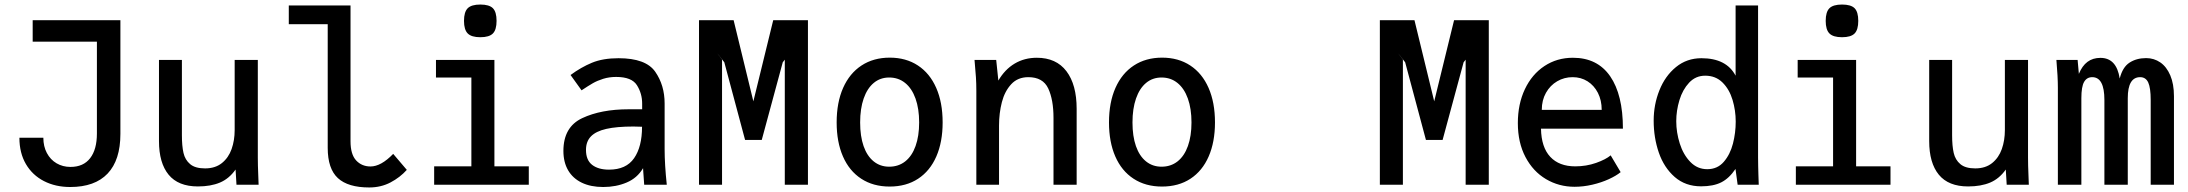

<svg xmlns="http://www.w3.org/2000/svg" viewBox="-20 -814 9640 846"><path d="M65.5 -207H171Q171 -169 186.5 -139.8Q202 -110.5 229.2 -94.5Q256.5 -78.5 290.5 -78.5Q347.5 -78.5 377.2 -117Q407 -155.5 407 -225.5V-630.5H124V-725H510.5V-224Q510.5 -108.5 454.2 -49.2Q398 10 289.5 10Q224.5 10 173.8 -16Q123 -42 94.2 -91Q65.5 -140 65.5 -207Z M680.5 -192.5V-550H781.5V-218Q781.5 -171 788.5 -140.2Q795.5 -109.5 817.8 -90.8Q840 -72 883.5 -72Q928.5 -72 957.8 -95.5Q987 -119 1000.5 -157.2Q1014 -195.5 1014 -241V-550H1116V-119Q1116 -87 1118 -41L1119.5 0H1022L1018 -67Q989.5 -26.5 949 -9.5Q908.5 7.5 852 7.5Q765.5 7.5 723 -44.2Q680.5 -96 680.5 -192.5Z M1424 -162.5V-707.5H1252.5V-790H1524.5V-191.5Q1524.5 -134 1549.2 -107.2Q1574 -80.5 1612.5 -80.5Q1659 -80.5 1712.5 -136L1772.5 -65.5Q1743 -32.5 1700.8 -10.2Q1658.5 12 1607 12Q1513.5 12 1468.8 -29.2Q1424 -70.5 1424 -162.5Z M1901 -550H2158.5V-81H2310V0H1893V-81H2057V-472.5H1901ZM2024.5 -722Q2024.5 -761.5 2041 -777.8Q2057.5 -794 2096.5 -794Q2135.5 -794 2151.8 -777.8Q2168 -761.5 2168 -722Q2168 -683 2151.8 -666.5Q2135.5 -650 2096.5 -650Q2057.5 -650 2041 -666.5Q2024.5 -683 2024.5 -722Z M2462.5 -149Q2462.5 -254.5 2545.5 -293.5Q2628.5 -332.5 2750 -332.5H2809.5V-357.5Q2809.5 -402 2786.5 -438.5Q2763.5 -475 2695 -475Q2664.5 -475 2638 -466.8Q2611.5 -458.5 2592 -447.2Q2572.5 -436 2542.5 -416L2494 -483.5Q2540 -517.5 2588.2 -537.5Q2636.5 -557.5 2705.5 -557.5Q2825.5 -557.5 2867 -498Q2908.5 -438.5 2908.5 -358V-156.5Q2908.5 -89.5 2918 0H2818.5Q2816.5 -21.5 2814.5 -56.5L2813.5 -73Q2788 -29.5 2741.2 -9.8Q2694.5 10 2638 10Q2583 10 2543.5 -9Q2504 -28 2483.2 -63.8Q2462.5 -99.5 2462.5 -149ZM2809 -255.5 2771 -256.5Q2697 -256.5 2651.2 -246Q2605.5 -235.5 2583.8 -213Q2562 -190.5 2562 -153.5Q2562 -108.5 2589.2 -87.5Q2616.5 -66.5 2663.5 -66.5Q2739 -66.5 2774 -117Q2809 -167.5 2809 -255.5Z M3060 -725H3212.5L3299.5 -367.5L3387 -725H3540V0H3438V-551L3429 -539.5L3336.5 -197.5H3263L3171.5 -539.5L3140 -580L3161.5 -551.5V0H3060Z M3666.5 -274.5Q3666.5 -362.5 3695 -426.8Q3723.5 -491 3776.2 -525.5Q3829 -560 3900.5 -560Q3972 -560 4024.5 -525.5Q4077 -491 4105.2 -426.8Q4133.5 -362.5 4133.5 -274.5Q4133.5 -188.5 4105.8 -124.8Q4078 -61 4025.5 -26.5Q3973 8 3900 8Q3827.5 8 3774.8 -26.5Q3722 -61 3694.2 -124.8Q3666.5 -188.5 3666.5 -274.5ZM4030 -274.5Q4030 -335 4014 -379.8Q3998 -424.5 3968.2 -448.5Q3938.5 -472.5 3898 -472.5Q3858.5 -472.5 3829.8 -448.5Q3801 -424.5 3785.5 -379.8Q3770 -335 3770 -274.5Q3770 -214 3785.2 -170.2Q3800.5 -126.5 3829.5 -103Q3858.5 -79.5 3898 -79.5Q3939 -79.5 3968.8 -103Q3998.5 -126.5 4014.2 -170.5Q4030 -214.5 4030 -274.5Z M4274 -550H4369.5L4379 -459Q4407.5 -508 4450.8 -533.8Q4494 -559.5 4548.5 -559.5Q4634 -559.5 4679 -500.2Q4724 -441 4724 -334.5V0H4622V-294.5Q4622 -374.5 4598.8 -424.2Q4575.5 -474 4511 -474Q4464.5 -474 4435.8 -443Q4407 -412 4394.5 -363.8Q4382 -315.5 4382 -260.5V0H4282V-413.5Q4282 -447 4280.2 -473.5Q4278.5 -500 4274 -550Z M4866.5 -274.5Q4866.5 -362.5 4895 -426.8Q4923.5 -491 4976.2 -525.5Q5029 -560 5100.5 -560Q5172 -560 5224.5 -525.5Q5277 -491 5305.2 -426.8Q5333.5 -362.5 5333.5 -274.5Q5333.5 -188.5 5305.8 -124.8Q5278 -61 5225.5 -26.5Q5173 8 5100 8Q5027.5 8 4974.8 -26.5Q4922 -61 4894.2 -124.8Q4866.5 -188.5 4866.5 -274.5ZM5230 -274.5Q5230 -335 5214 -379.8Q5198 -424.5 5168.2 -448.5Q5138.5 -472.5 5098 -472.5Q5058.5 -472.5 5029.8 -448.5Q5001 -424.5 4985.5 -379.8Q4970 -335 4970 -274.5Q4970 -214 4985.2 -170.2Q5000.5 -126.5 5029.5 -103Q5058.5 -79.5 5098 -79.5Q5139 -79.5 5168.8 -103Q5198.5 -126.5 5214.2 -170.5Q5230 -214.5 5230 -274.5Z M6060 -725H6212.5L6299.5 -367.5L6387 -725H6540V0H6438V-551L6429 -539.5L6336.5 -197.5H6263L6171.5 -539.5L6140 -580L6161.5 -551.5V0H6060Z M6668 -271.5Q6668 -355.5 6699 -421Q6730 -486.5 6785.2 -523Q6840.5 -559.5 6910.5 -559.5Q7018.5 -559.5 7074.8 -478Q7131 -396.5 7131 -247H6770Q6771.5 -165 6810.8 -123Q6850 -81 6921 -81Q6969.5 -81 7012.8 -96.2Q7056 -111.5 7077 -129.5L7121 -55.5Q7101.5 -39.5 7068.8 -24.5Q7036 -9.5 6996.2 -0.2Q6956.5 9 6918 9Q6849 9 6792 -24.8Q6735 -58.5 6701.5 -122.2Q6668 -186 6668 -271.5ZM6909.5 -474Q6872.5 -474 6841.5 -456Q6810.5 -438 6792 -405.2Q6773.5 -372.5 6773.5 -330H7037.5Q7037.5 -372 7020.8 -404.8Q7004 -437.5 6975 -455.8Q6946 -474 6909.5 -474Z M7266.5 -282.5Q7266.5 -353 7291.8 -416.2Q7317 -479.5 7364.8 -518.5Q7412.5 -557.5 7477 -557.5Q7587 -557.5 7627.5 -480.5V-790H7726.5V-120Q7726.5 -100.5 7727 -81.5Q7727.5 -62.5 7728 -43.5L7729.5 0H7636.5L7627 -69.5Q7599 -28 7564.2 -10.5Q7529.5 7 7475.5 7Q7406.5 7 7359.2 -34.2Q7312 -75.5 7289.2 -141.5Q7266.5 -207.5 7266.5 -282.5ZM7628 -278Q7628 -327.5 7614 -374Q7600 -420.5 7569.8 -450.5Q7539.5 -480.5 7493.5 -480.5Q7451.5 -480.5 7422.8 -449.8Q7394 -419 7380 -372.8Q7366 -326.5 7366 -280Q7366 -230.5 7381.5 -181.5Q7397 -132.5 7428 -100.5Q7459 -68.5 7502.5 -68.5Q7547.5 -68.5 7575.5 -101Q7603.5 -133.5 7615.8 -181.2Q7628 -229 7628 -278Z M7901 -550H8158.5V-81H8310V0H7893V-81H8057V-472.5H7901ZM8024.5 -722Q8024.5 -761.5 8041 -777.8Q8057.5 -794 8096.5 -794Q8135.5 -794 8151.8 -777.8Q8168 -761.5 8168 -722Q8168 -683 8151.8 -666.5Q8135.5 -650 8096.5 -650Q8057.5 -650 8041 -666.5Q8024.5 -683 8024.5 -722Z M8480.5 -192.5V-550H8581.5V-218Q8581.5 -171 8588.5 -140.2Q8595.5 -109.5 8617.8 -90.8Q8640 -72 8683.5 -72Q8728.5 -72 8757.8 -95.5Q8787 -119 8800.5 -157.2Q8814 -195.5 8814 -241V-550H8916V-119Q8916 -87 8918 -41L8919.5 0H8822L8818 -67Q8789.5 -26.5 8749 -9.5Q8708.5 7.5 8652 7.5Q8565.5 7.5 8523 -44.2Q8480.5 -96 8480.5 -192.5Z M9041 -550H9134.5L9140 -488.5Q9154.5 -524 9178 -541.5Q9201.5 -559 9235 -559Q9306 -559 9320 -468Q9332.5 -518 9363.2 -538Q9394 -558 9436.5 -558Q9471 -558 9498.8 -539Q9526.5 -520 9542.8 -482Q9559 -444 9559 -390V0H9456.5V-373.5Q9456.5 -426.5 9445.8 -450.2Q9435 -474 9410 -474Q9355.5 -474 9355.5 -381.5V0H9252.5V-373.5Q9252.5 -474 9199 -474Q9175 -474 9163 -453Q9151 -432 9151 -381.5V0H9047.5V-427Q9047.5 -475.5 9041 -550Z"/></svg>

Font: JuliaMono Medium
Style: Regular
Weight: 500
Monospace: yes
Designer: cormullion
Foundry: corm
Version: Version 0.054; ttfautohint (v1.8.4)